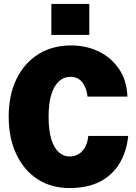

<svg xmlns="http://www.w3.org/2000/svg" viewBox="-20 -940 690 972"><path d="M332 12Q239 12 170 -33Q101 -78 62.5 -159.5Q24 -241 24 -349Q24 -459 63.5 -540Q103 -621 174 -665.5Q245 -710 340 -710Q416 -710 479.5 -679.5Q543 -649 582.5 -591Q622 -533 625 -451H423Q419 -493 397.5 -522Q376 -551 337 -551Q303 -551 278 -528Q253 -505 239.5 -460.5Q226 -416 226 -349Q226 -279 240 -234.5Q254 -190 278 -169Q302 -148 332 -148Q359 -148 379 -160.5Q399 -173 411.5 -196.5Q424 -220 427 -252H629Q621 -172 585 -112.5Q549 -53 486 -20.5Q423 12 332 12ZM240 -763V-920H432V-763Z"/></svg>

Font: Azeret Mono ExtraBold
Style: Regular
Weight: 800
Designer: Martin Vácha
Foundry: Displaay
Version: Version 1.002